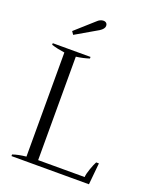

<svg xmlns="http://www.w3.org/2000/svg" viewBox="-166 -1021 913 1118"><g transform="rotate(20 290.5 -462.0)"><path d="M127 -805 239 -905Q258 -924 278 -924Q290 -924 296.5 -917.5Q303 -911 303 -901Q303 -882 276 -865L140 -786ZM44 -10Q78 -22 127 -27V-672Q83 -678 45 -690V-700H279V-690Q243 -678 198 -672V-31H486Q487 -50 499 -84Q511 -118 520 -134H537L524 0H44Z"/></g></svg>

Font: Trirong Light
Style: Regular
Weight: 300
Designer: Katatrad Team
Foundry: CadsonDemak
Version: Version 1.001